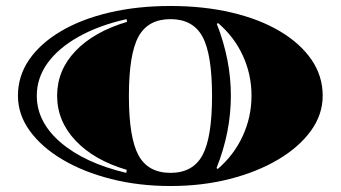

<svg xmlns="http://www.w3.org/2000/svg" viewBox="-20 -600 1139 642"><path d="M550 22Q444 22 351.5 -1.5Q259 -25 189 -66.5Q119 -108 79.5 -162.5Q40 -217 40 -280Q40 -346 77.5 -400.5Q115 -455 183.5 -495.5Q252 -536 345.5 -558Q439 -580 550 -580Q661 -580 754.5 -558Q848 -536 916 -495.5Q984 -455 1021.5 -400.5Q1059 -346 1059 -280Q1059 -217 1019.5 -162.5Q980 -108 910 -66.5Q840 -25 748 -1.5Q656 22 550 22ZM402 -22 404 -32Q295 -64 233 -129.5Q171 -195 171 -280Q171 -365 232.5 -429.5Q294 -494 405 -527L403 -536Q310 -515 242.5 -477Q175 -439 139 -389Q103 -339 103 -280Q103 -192 183 -123.5Q263 -55 402 -22ZM550 -22Q625 -22 657 -81Q689 -140 689 -279Q689 -419 657 -477.5Q625 -536 550 -536Q475 -536 443 -477.5Q411 -419 411 -279Q411 -140 443 -81Q475 -22 550 -22ZM708 -35Q762 -81 791.5 -145Q821 -209 821 -280Q821 -351 792 -414Q763 -477 709 -523L705 -520Q752 -400 752 -280Q752 -158 704 -38Z"/></svg>

Font: Diplomata
Style: Regular
Weight: 400
Designer: Eduardo Rodriguez Tunni
Foundry: Eduardo Rodriguez Tunni
Version: Version 1.002; ttfautohint (v1.8.4.7-5d5b);gftools[0.9.23]